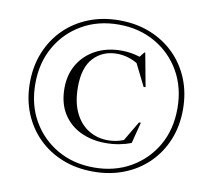

<svg xmlns="http://www.w3.org/2000/svg" viewBox="-80 -817 1020 919"><g transform="rotate(10 429.5 -357.5)"><path d="M429 -725Q510.5 -725 578.5 -698Q646.5 -671 696.5 -621.8Q746.5 -572.5 774 -505.2Q801.5 -438 801.5 -357Q801.5 -276.5 774 -209.2Q746.5 -142 696.5 -92.8Q646.5 -43.5 578.5 -16.8Q510.5 10 429 10Q347.5 10 279.8 -16.8Q212 -43.5 162.2 -92.8Q112.5 -142 85 -209.2Q57.5 -276.5 57.5 -357Q57.5 -438 85 -505.2Q112.5 -572.5 162.2 -621.8Q212 -671 279.8 -698Q347.5 -725 429 -725ZM429 -704.5Q329.5 -704.5 251.8 -660Q174 -615.5 129 -537.2Q84 -459 84 -357Q84 -255 129 -177Q174 -99 251.8 -54.5Q329.5 -10 429 -10Q528.5 -10 606.5 -54.5Q684.5 -99 729.5 -177Q774.5 -255 774.5 -357Q774.5 -459 729.5 -537.2Q684.5 -615.5 606.5 -660Q528.5 -704.5 429 -704.5ZM472.5 -150Q512.5 -150 548.5 -164.5L605 -260H614L587.5 -157Q562 -147 530.2 -141Q498.5 -135 464.5 -135Q396 -135 341.8 -161Q287.5 -187 256.2 -237.2Q225 -287.5 225 -360Q225 -426.5 255.5 -477Q286 -527.5 339.8 -555.8Q393.5 -584 463.5 -584Q510 -584 553 -570L572 -594H576.5L606.5 -432L597.5 -430.5L544 -538Q496.5 -565.5 444.5 -565.5Q376 -565.5 331.8 -518.8Q287.5 -472 287.5 -377Q287.5 -302.5 312 -252Q336.5 -201.5 378.5 -175.8Q420.5 -150 472.5 -150Z"/></g></svg>

Font: Newsreader Display Light
Style: Regular
Weight: 300
Designer: Hugues Gentile
Foundry: Production Type
Version: Version 1.001